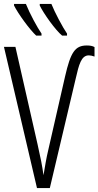

<svg xmlns="http://www.w3.org/2000/svg" viewBox="-20 -951 498 971"><path d="M240 -931H181V-923C201 -882 260 -799 294 -771H319V-781C298 -811 256 -890 240 -931ZM111 -931H51V-923C72 -881 131 -800 163 -771H190V-781C168 -813 131 -881 111 -931ZM429 -671C437 -671 447 -669 458 -665V-713C447 -719 435 -721 419 -721C359 -721 337 -686 309 -564L224 -192C214 -151 207 -106 200 -65C193 -115 186 -150 170 -221L58 -714H0L167 0H232L363 -554C379 -624 391 -671 429 -671Z"/></svg>

Font: Noto Sans Display Condensed Light
Style: Regular
Weight: 300
Width: 3
Designer: Monotype Design Team
Foundry: Monotype Imaging Inc.
Version: Version 1.900